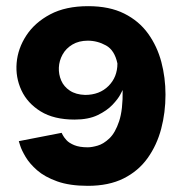

<svg xmlns="http://www.w3.org/2000/svg" viewBox="-20 -593 604 623"><path d="M265 10Q206 10 165.5 -4.5Q125 -19 100.5 -40.5Q76 -62 63 -84Q50 -106 45.5 -120.5Q41 -135 41 -135L180 -162Q180 -162 183.5 -155Q187 -148 195.5 -138.5Q204 -129 221 -122Q238 -115 265 -115Q278 -115 297 -120.5Q316 -126 335 -144Q354 -162 366.5 -199.5Q379 -237 378 -301Q378 -301 370.5 -286.5Q363 -272 345 -253Q327 -234 297 -219.5Q267 -205 222 -205Q155 -205 112 -231.5Q69 -258 49.5 -300Q30 -342 34 -389Q38 -436 65.5 -478Q93 -520 143 -546.5Q193 -573 266 -573Q335 -573 383 -549Q431 -525 460.5 -484Q490 -443 503.5 -392Q517 -341 517 -286Q517 -228 503 -175Q489 -122 459 -80Q429 -38 381 -14Q333 10 265 10ZM256 -285Q303 -285 332 -314Q361 -343 361 -387Q352 -430 324 -445.5Q296 -461 265 -461Q236 -461 215 -448.5Q194 -436 183 -416Q172 -396 171 -374Q170 -352 178.5 -332Q187 -312 206.5 -299Q226 -286 256 -285Z"/></svg>

Font: Darker Grotesque Black
Style: Regular
Weight: 900
Designer: Gabriel Lam
Foundry: TypeRant
Version: Version 1.000;gftools[0.9.28]